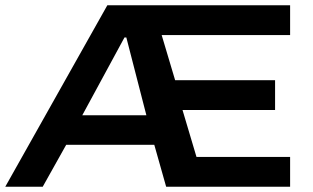

<svg xmlns="http://www.w3.org/2000/svg" viewBox="-35 -708 1185 728"><path d="M-15 0 372 -688H1065V-575H578L629 -404H1008V-291H657L710 -113H1065V0H595L550 -159H216L127 0ZM277 -271H520L444 -566H437Z"/></svg>

Font: Saira Expanded SemiBold
Style: Regular
Weight: 600
Width: 7
Designer: Hector Gatti with collaboration of the Omnibus-Type team
Foundry: Omnibus-Type
Version: Version 1.100; ttfautohint (v1.8.3)